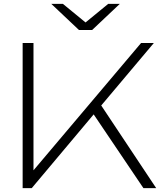

<svg xmlns="http://www.w3.org/2000/svg" viewBox="-20 -972 836 992"><path d="M456 -817H388L245 -952H305L422 -856L539 -952H599ZM97 0V-750H153V-92L709 -750H775L503 -427L787 0H721L464 -381L144 0Z"/></svg>

Font: Bounded
Style: Regular
Weight: 200
Designer: Vlad Churkin
Version: Version 1.0